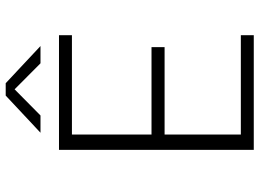

<svg xmlns="http://www.w3.org/2000/svg" viewBox="-141 -791 932 690"><g transform="rotate(-90 325.0 -446.0)"><path d="M131.5 0V-700H543.5V-653.5H186.5V-367.5H500.5V-320.5H186.5V-46.5H543.5V0ZM193 -766.5 326.5 -891.5H371L504.5 -766.5H442.5L349 -859.5L255 -766.5Z"/></g></svg>

Font: Trispace Thin ExtraLight
Style: Regular
Weight: 250
Version: Version 1.210